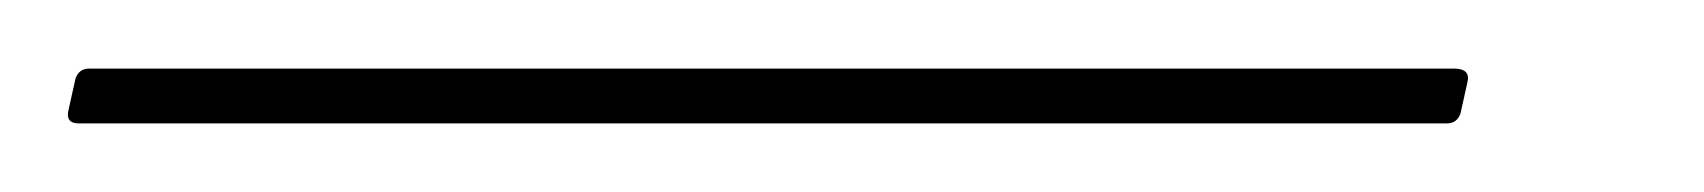

<svg xmlns="http://www.w3.org/2000/svg" viewBox="-52 43 497 56"><path d="M-29 79Q-33 79 -32 75L-30 66Q-29 63 -26 63H372Q377 63 376 67L374 76Q373 79 370 79Z"/></svg>

Font: Sofia Sans Hairline
Style: Italic
Weight: 1
Italic angle: -9°
Designer: Botio Nikoltchev, Ani Petrova
Foundry: lettersoup
Version: Version 4.102